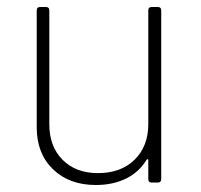

<svg xmlns="http://www.w3.org/2000/svg" viewBox="-20 -522 574 549"><path d="M85 -158V-492Q85 -502 95 -502H111Q121 -502 121 -492V-167Q121 -103 159 -65Q197 -27 260 -27Q326 -27 365 -65.5Q404 -104 404 -167V-492Q404 -502 414 -502H431Q441 -502 441 -492V-10Q441 0 431 0H414Q404 0 404 -10V-64Q404 -67 402.5 -67Q401 -67 399 -65Q378 -30 340.5 -11.5Q303 7 254 7Q178 7 131.5 -38Q85 -83 85 -158Z"/></svg>

Font: Barlow GEO Extra Light
Style: Regular
Weight: 200
Designer: Jeremy Tribby
Foundry: Tribby Type
Version: Version 1.408